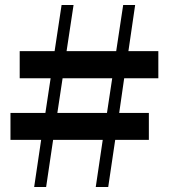

<svg xmlns="http://www.w3.org/2000/svg" viewBox="-20 -750 676 770"><path d="M364 0H414L442 -189H577V-297H458L478 -436H615V-545H495L522 -730H474L446 -545H247L275 -730H227L199 -545H59V-436H183L162 -297H22V-189H145L117 0H165L193 -189H392ZM210 -297 231 -436H430L409 -297Z"/></svg>

Font: Noto Serif CJK SC Black
Style: Regular
Weight: 900
Designer: Ryoko NISHIZUKA 西塚涼子 (kana & ideographs); Frank Grießhammer (Latin, Greek & Cyrillic); Wenlong ZHANG 张文龙 (bopomofo); San
Foundry: Adobe
Version: Version 2.001;hotconv 1.1.0;makeotfexe 2.6.0